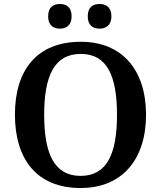

<svg xmlns="http://www.w3.org/2000/svg" viewBox="-20 -935 810 965"><path d="M481 -791C511 -791 540 -807 540 -853C540 -900 511 -915 481 -915C448 -915 421 -900 421 -853C421 -807 448 -791 481 -791ZM281 -791C312 -791 340 -807 340 -853C340 -900 312 -915 281 -915C249 -915 222 -900 222 -853C222 -807 249 -791 281 -791ZM385 10C597 10 714 -137 714 -358C714 -580 597 -725 386 -725C163 -725 55 -580 55 -359C55 -137 163 10 385 10ZM385 -51C252 -51 202 -164 202 -358C202 -552 252 -664 386 -664C519 -664 568 -552 568 -358C568 -164 519 -51 385 -51Z"/></svg>

Font: Noto Serif Lao SemiBold
Style: Regular
Weight: 600
Designer: Monotype Design Team
Foundry: Monotype Imaging Inc.
Version: Version 2.003